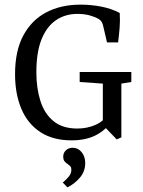

<svg xmlns="http://www.w3.org/2000/svg" viewBox="-20 -598 619 829"><path d="M289 8Q209 8 154.5 -27.5Q100 -63 72.5 -127.5Q45 -192 45 -278Q45 -378 80.5 -444.5Q116 -511 179.5 -544.5Q243 -578 328 -578Q373 -578 417 -569.5Q461 -561 497 -542Q499 -510 496.5 -478.5Q494 -447 490 -415H442L425 -488Q422 -499 418 -505Q414 -511 406 -516Q391 -525 367.5 -531.5Q344 -538 314 -538Q262 -538 222 -511Q182 -484 159.5 -428.5Q137 -373 137 -286Q137 -217 154.5 -162Q172 -107 211 -75Q250 -43 314 -43Q357 -43 394 -59.5Q431 -76 454 -116L466 -79Q438 -37 394.5 -14.5Q351 8 289 8ZM484 4 433 -49H424V-237L324 -244V-287H547V-244L504 -237V-5ZM348 106Q348 142 325 169Q302 196 271 211L251 190Q265 179 276.5 165Q288 151 288 136Q288 123 282 118.5Q276 114 272 110Q265 106 259 99Q253 92 253 78Q253 62 264.5 51Q276 40 294 40Q317 40 332.5 59Q348 78 348 106Z"/></svg>

Font: Rasa
Style: Regular
Weight: 400
Designer: Anna Giedrys (Yrsa+Rasa design), David Brezina (Yrsa art-direction, Rasa art-direction, design)
Foundry: Rosetta Type Foundry
Version: Version 2.004